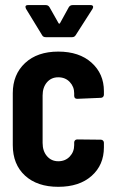

<svg xmlns="http://www.w3.org/2000/svg" viewBox="-20 -720 445 748"><path d="M81.1 -686Q79.1 -691.9 79.1 -692.9Q79.1 -700.2 88.9 -700.2H158.2Q168 -700.2 172.9 -691.9L208 -629.9Q210.9 -625.5 213.9 -629.9L248 -691.9Q252.9 -700.2 263.2 -700.2H333Q339.8 -700.2 342 -696.3Q344.2 -692.4 340.8 -686L274.9 -583Q270 -575.2 261.2 -575.2H158.2Q147.9 -575.2 144 -583ZM29.8 -154.8V-356.9Q29.8 -429.7 77.6 -474.4Q125.5 -519 207 -519Q288.6 -519 336.7 -475.8Q384.8 -432.6 384.8 -365.2V-351.1Q384.8 -345.7 381.3 -342.3Q377.9 -338.9 373 -338.9L280.8 -335Q269 -335 269 -347.2V-356.9Q269 -382.3 251.7 -400.6Q234.4 -418.9 207 -418.9Q179.7 -418.9 162.8 -399.2Q146 -379.4 146 -348.1V-163.1Q146 -131.3 163.1 -111.6Q180.2 -91.8 207 -91.8Q234.4 -91.8 251.7 -110.1Q269 -128.4 269 -154.8V-165Q269 -169.9 272.2 -173.3Q275.4 -176.8 280.8 -176.8L373 -175.8Q377.9 -175.8 381.3 -172.4Q384.8 -168.9 384.8 -164.1V-146Q384.8 -77.1 336.9 -34.7Q289.1 7.8 207 7.8Q125 7.8 77.4 -35.9Q29.8 -79.6 29.8 -154.8Z"/></svg>

Font: Barlow Condensed SemiBold
Style: Regular
Weight: 600
Width: 3
Designer: Jeremy Tribby
Foundry: Tribby Type
Version: Version 1.422;hotconv 1.0.109;makeotfexe 2.5.65596